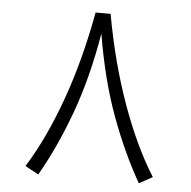

<svg xmlns="http://www.w3.org/2000/svg" viewBox="-47 -655 702 704"><g transform="rotate(5 304.0 -303.0)"><path d="M276.9 -607.9H332Q364.7 -428.2 418.5 -279.1Q472.2 -129.9 538.6 -24.9L489.3 2Q428.7 -104 380.6 -234.6Q332.5 -365.2 304.7 -532.7Q276.4 -365.7 228 -234.4Q179.7 -103 119.1 2L69.8 -24.9Q136.2 -130.4 190.2 -279.5Q244.1 -428.7 276.9 -607.9Z"/></g></svg>

Font: Vazir Thin FD-UI
Style: Thin-FD-UI
Weight: 100
Designer: Saber Rastikerdar
Foundry: Saber Rastikerdar
Version: Version 30.1.0